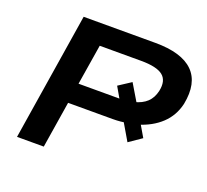

<svg xmlns="http://www.w3.org/2000/svg" viewBox="-121 -852 1074 998"><g transform="rotate(20 416.0 -352.5)"><path d="M67 0 179 -705H575Q722 -705 785 -642.5Q848 -580 824 -458Q808 -389 759 -343Q710 -297 634 -274L635 -305L686 -218L616 -170L549 -284L585 -264Q566 -261 545.5 -259Q525 -257 502 -257H256L215 0ZM273 -369H497Q512 -369 525 -369.5Q538 -370 551 -373L514 -343L465 -428L534 -473L595 -371L576 -378Q620 -389 645.5 -413Q671 -437 680 -477Q693 -537 659 -564.5Q625 -592 538 -592H309Z"/></g></svg>

Font: Nunito Sans 10pt Expanded
Style: Bold Italic
Weight: 700
Width: 7
Italic angle: -9°
Designer: Vernon Adams
Foundry: Vernon Adams
Version: Version 3.101;gftools[0.9.27]